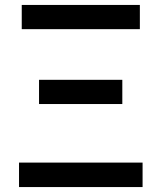

<svg xmlns="http://www.w3.org/2000/svg" viewBox="-20 -757 653 777"><path d="M57 0H557V-99H57ZM138 -336H475V-434H138ZM68 -639H546V-737H68Z"/></svg>

Font: GenYoGothic2 TW M
Style: Regular
Weight: 500
Version: Version 2.100;PS 2.1;hotconv 16.6.51;makeotf.lib2.5.65220 DE